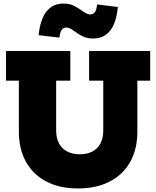

<svg xmlns="http://www.w3.org/2000/svg" viewBox="-20 -1053 882 1084"><path d="M483 -765H828V-597.5H755.5V-310.5Q755.5 -211 715 -138.8Q674.5 -66.5 599 -27.8Q523.5 11 420 11Q317 11 242.2 -27.8Q167.5 -66.5 127 -138.8Q86.5 -211 86.5 -310.5V-597.5H14V-765H377V-597.5H297V-317Q297 -274 313 -243.8Q329 -213.5 359 -197.8Q389 -182 430.5 -182Q472.5 -182 502.2 -198Q532 -214 547.5 -244Q563 -274 563 -317V-597.5H483ZM528 -1028 645.5 -1013.5Q636.5 -923 601.2 -879.2Q566 -835.5 507 -835.5Q473 -835.5 448.8 -847Q424.5 -858.5 404 -874Q388.5 -885.5 377 -891.5Q365.5 -897.5 354 -897.5Q336.5 -897.5 327.2 -882.8Q318 -868 315.5 -840.5L198 -854.5Q207.5 -945.5 243.2 -989.2Q279 -1033 338 -1033Q372 -1033 396.2 -1021Q420.5 -1009 441 -994Q457 -982.5 468 -977Q479 -971.5 490.5 -971.5Q507 -971.5 516.5 -985.8Q526 -1000 528 -1028Z"/></svg>

Font: Hepta Slab ExtraLight ExtraBold
Style: Regular
Weight: 800
Version: Version 1.102